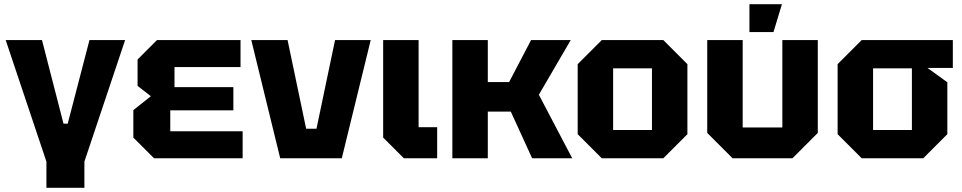

<svg xmlns="http://www.w3.org/2000/svg" viewBox="-20 -750 4558 910"><path d="M200 16 7 -560H179L281 -164H301L404 -560H573L380 16V140H200Z M710 0 612 -98V-228L695 -294L632 -343V-468L724 -560H1120V-432H807V-337H1086V-227H787V-128H1130V0Z M1308 0 1171 -560H1343L1431 -140H1480L1568 -560H1737L1600 0Z M1796 -560H1964V-147H2052V0H1894L1796 -98Z M2124 0V-560H2292V-361H2393L2497 -560H2685L2534 -301L2692 0H2502L2401 -221H2292V0Z M2718 -114V-446L2832 -560H3124L3238 -446V-114L3124 0H2832ZM2886 -134H3070V-426H2886Z M3856 -560V-120L3736 0H3452L3332 -120V-560H3500V-146H3688V-560ZM3532 -598V-730H3686L3646 -598Z M3950 -114V-446L4064 -560H4496V-428H4376L4470 -360V-114L4356 0H4064ZM4118 -134H4302V-426H4118Z"/></svg>

Font: Tektur
Style: Bold
Weight: 700
Designer: Adam Jagosz
Foundry: Adam Jagosz
Version: Version 1.005;gftools[0.9.30]